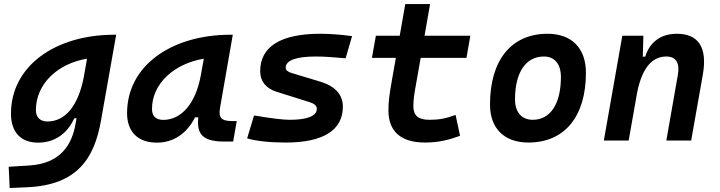

<svg xmlns="http://www.w3.org/2000/svg" viewBox="-20 -694 3556 948"><path d="M27.8 234.4 115.7 230.5C363.8 219.2 446.3 85 478.5 -98.1L553.7 -522.5H544.4C253.9 -522.5 34.2 -369.1 34.2 -132.3C34.2 -42 82.5 10.3 168 10.3C248.5 10.3 311.5 -32.7 346.7 -109.9H357.9L353 -82.5C335.9 17.6 280.8 113.3 125.5 123L22.9 129.4ZM409.7 -404.3 393.6 -313C366.2 -171.4 302.2 -94.2 214.4 -94.2C178.2 -94.2 157.2 -114.7 157.2 -150.4C157.2 -279.3 264.6 -380.4 409.7 -404.3Z M754.9 10.3C836.4 10.3 902.8 -34.7 942.9 -114.7H959C952.1 -44.9 967.3 4.9 1085.4 4.9H1131.3L1148.9 -96.2H1127C1071.8 -96.2 1058.1 -113.3 1066.4 -161.6L1129.4 -522.5H1118.2C827.1 -522.5 607.4 -370.1 607.4 -135.3C607.4 -43 661.1 10.3 754.9 10.3ZM786.6 -102.1C749.5 -102.1 730.5 -120.1 730.5 -156.2C730.5 -281.2 839.4 -379.4 986.3 -404.3L972.2 -325.7C947.3 -183.1 875.5 -102.1 786.6 -102.1Z M1391.1 9.8C1576.2 9.8 1672.9 -51.3 1672.9 -167.5C1672.9 -226.1 1634.8 -268.6 1562.5 -290.5L1419.9 -333.5C1401.4 -338.9 1390.6 -347.7 1390.6 -359.9C1390.6 -396 1441.9 -415 1540 -415C1578.6 -415 1629.4 -411.6 1686.5 -406.2L1718.3 -515.6C1665 -522.9 1610.8 -527.3 1561 -527.3C1366.2 -527.3 1264.6 -463.9 1264.6 -342.3C1264.6 -294.4 1291.5 -258.3 1344.7 -241.2L1510.7 -189C1532.2 -182.1 1544.4 -171.4 1544.4 -157.2C1544.4 -121.6 1498.5 -102.5 1411.1 -102.5C1375 -102.5 1314 -110.4 1234.4 -124L1200.2 -10.7C1245.1 2.4 1311 9.8 1391.1 9.8Z M2078.6 9.8C2149.9 9.8 2202.1 -5.4 2251.5 -23.4L2229.5 -126.5C2179.2 -108.4 2148.9 -102.5 2100.6 -102.5C2045.4 -102.5 2021 -123 2021 -169.9C2021 -206.1 2025.9 -231.9 2037.1 -295.4L2057.1 -408.2H2283.2L2302.2 -517.6H2076.2L2103.5 -673.8H1981L1953.6 -517.6H1835.9L1816.4 -408.2H1934.6L1914.6 -295.4C1901.9 -223.1 1897.9 -191.4 1897.9 -148.4C1897.9 -44.4 1960.4 9.8 2078.6 9.8Z M2588.9 9.8C2767.6 9.8 2873 -118.2 2873 -335C2873 -456.1 2802.7 -527.3 2683.6 -527.3C2504.9 -527.3 2399.4 -397.5 2399.4 -177.7C2399.4 -60.1 2469.7 9.8 2588.9 9.8ZM2610.4 -102.5C2555.2 -102.5 2522.9 -140.1 2522.9 -203.6C2522.9 -336.4 2576.2 -415 2665.5 -415C2718.8 -415 2749.5 -377.4 2749.5 -314C2749.5 -181.2 2697.8 -102.5 2610.4 -102.5Z M2961.4 0H3084L3126 -237.8C3152.8 -370.1 3207 -415 3270 -415C3316.9 -415 3337.4 -384.3 3327.1 -325.2L3270 0H3392.6L3450.2 -325.2C3473.6 -458.5 3429.7 -527.3 3321.8 -527.3C3243.2 -527.3 3187.5 -486.3 3166 -414.1H3153.8L3156.7 -517.6H3052.7Z"/></svg>

Font: Cascadia Mono PL SemiBold
Style: Italic
Weight: 600
Italic angle: -10°
Monospace: yes
Designer: Aaron Bell
Foundry: Saja Typeworks
Version: Version 2404.023